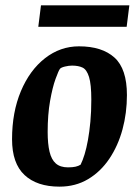

<svg xmlns="http://www.w3.org/2000/svg" viewBox="-20 -686 519 717"><path d="M202 11Q118 11 71.5 -32.5Q25 -76 25 -166Q25 -267 58 -345.5Q91 -424 148 -468.5Q205 -513 275 -513Q361 -513 407.5 -471Q454 -429 454 -331Q454 -264 437.5 -203Q421 -142 388.5 -93.5Q356 -45 309 -17Q262 11 202 11ZM234 -61Q251 -61 262 -63.5Q273 -66 281 -71Q289 -87 296 -110Q303 -133 308.5 -163.5Q314 -194 317.5 -231.5Q321 -269 321 -314Q321 -371 312.5 -398.5Q304 -426 288.5 -433.5Q273 -441 249 -441Q237 -441 222.5 -437.5Q208 -434 204 -429Q199 -423 187.5 -391.5Q176 -360 167 -309Q158 -258 158 -193Q158 -149 165 -119.5Q172 -90 188.5 -75.5Q205 -61 234 -61ZM123 -586 133 -666H463L453 -586Z"/></svg>

Font: Faustina
Style: Bold Italic
Weight: 700
Italic angle: -8°
Designer: Alfonso Garcia
Foundry: http://www.omnibus-type.com
Version: Version 1.200